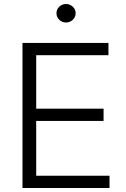

<svg xmlns="http://www.w3.org/2000/svg" viewBox="-20 -943 632 963"><path d="M92.8 0V-727.5H523.9V-666H161.6V-397.9H499.5V-336.4H161.6V-61.5H529.3V0ZM311 -830.1Q291.5 -830.1 277.3 -843.8Q263.2 -857.4 263.2 -876.5Q263.2 -896 277.3 -909.4Q291.5 -922.9 311 -922.9Q331.1 -922.9 345.2 -909.4Q359.4 -896 359.4 -876.5Q359.4 -857.4 345.2 -843.8Q331.1 -830.1 311 -830.1Z"/></svg>

Font: Inter 17pt Light
Style: Regular
Weight: 300
Version: Version 4.001;git-66647c0bb